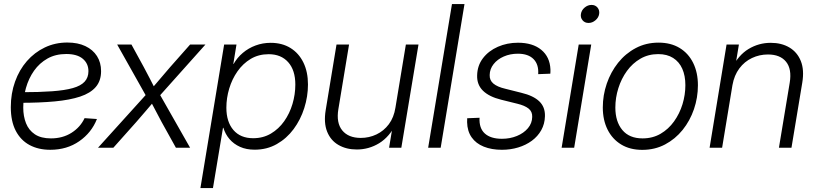

<svg xmlns="http://www.w3.org/2000/svg" viewBox="-20 -748 4138 972"><path d="M234.4 10.3Q174.3 10.3 129.4 -13.9Q84.5 -38.1 59.6 -86.2Q34.7 -134.3 34.7 -205.6Q34.7 -274.9 56.2 -334.7Q77.6 -394.5 116.2 -438.7Q154.8 -482.9 207 -507.8Q259.3 -532.7 320.8 -532.7Q374 -532.7 412.1 -514.6Q450.2 -496.6 470.9 -464.1Q491.7 -431.6 491.7 -387.7Q491.7 -338.9 464.8 -307.6Q438 -276.4 385.7 -259Q333.5 -241.7 257.1 -234.6Q180.7 -227.5 81.1 -227.5L88.9 -281.2Q178.7 -281.2 243.2 -285.9Q307.6 -290.5 348.4 -302Q389.2 -313.5 408.4 -334.5Q427.7 -355.5 427.7 -387.7Q427.7 -426.3 399.2 -450.4Q370.6 -474.6 315.4 -474.6Q261.2 -474.6 220.5 -451.7Q179.7 -428.7 152.3 -389.9Q125 -351.1 111.3 -302.5Q97.7 -253.9 97.7 -203.1Q97.7 -159.7 111.6 -124.3Q125.5 -88.9 156.5 -68.1Q187.5 -47.4 237.8 -47.4Q297.4 -47.4 342 -75.7Q386.7 -104 408.2 -149.9L470.7 -145.5Q443.4 -76.2 381.1 -33Q318.8 10.3 234.4 10.3Z M476.1 0 739.3 -291 730.5 -242.7 573.2 -522.5H645.5L708 -408.2Q724.6 -377.4 740 -347.4Q755.4 -317.4 770.5 -287.6H738.3Q764.2 -317.4 789.3 -347.4Q814.5 -377.4 841.3 -408.2L942.4 -522.5H1020L769.5 -242.2L777.3 -290.5L942.4 0H870.6L797.9 -130.9Q781.7 -160.6 767.1 -189.2Q752.4 -217.8 736.8 -246.6H769.5Q744.6 -217.8 720.7 -189.2Q696.8 -160.6 670.4 -130.9L553.7 0Z M994.6 204.1 1114.7 -522.5H1177.2L1161.1 -424.3H1162.6Q1180.7 -456.1 1209.2 -480.2Q1237.8 -504.4 1273.9 -517.8Q1310.1 -531.2 1350.1 -531.2Q1408.2 -531.2 1450.4 -505.1Q1492.7 -479 1515.9 -431.6Q1539.1 -384.3 1539.1 -320.3Q1539.1 -259.8 1520.3 -200.7Q1501.5 -141.6 1466.3 -94.2Q1431.2 -46.9 1381.3 -18.6Q1331.5 9.8 1269 9.8Q1227.1 9.8 1195.1 -4.6Q1163.1 -19 1141.8 -43.9Q1120.6 -68.8 1110.8 -101.1H1108.9L1058.1 204.1ZM1261.7 -48.3Q1312 -48.3 1351.6 -71.8Q1391.1 -95.2 1418.7 -134.3Q1446.3 -173.3 1460.7 -221.7Q1475.1 -270 1475.1 -319.8Q1475.1 -392.6 1439 -433.1Q1402.8 -473.6 1340.3 -473.6Q1289.1 -473.6 1249.5 -450Q1210 -426.3 1182.4 -387Q1154.8 -347.7 1140.4 -299.6Q1126 -251.5 1126 -202.6Q1126 -131.3 1161.6 -89.8Q1197.3 -48.3 1261.7 -48.3Z M1786.1 8.8Q1732.9 8.8 1693.4 -14.2Q1653.8 -37.1 1636 -81.8Q1618.2 -126.5 1628.9 -190.9L1683.6 -522.5H1747.1L1692.9 -194.8Q1681.6 -126 1712.6 -87.9Q1743.7 -49.8 1806.6 -49.8Q1848.6 -49.8 1885.7 -67.4Q1922.9 -85 1948.5 -119.1Q1974.1 -153.3 1981.9 -203.1L2034.7 -522.5H2098.6L2011.7 0H1949.7L1970.2 -123.5H1985.8Q1952.1 -55.2 1899.9 -23.2Q1847.7 8.8 1786.1 8.8Z M2331.5 -727.5 2210.9 0H2147.5L2268.1 -727.5Z M2521 10.3Q2468.8 10.3 2429.2 -5.6Q2389.6 -21.5 2367.7 -52.7Q2345.7 -84 2344.7 -129.9Q2344.7 -134.8 2345 -139.4Q2345.2 -144 2345.2 -149.4L2407.7 -151.9Q2404.8 -99.1 2434.3 -72.3Q2463.9 -45.4 2521 -45.4Q2562 -45.4 2596.7 -59.6Q2631.3 -73.7 2652.6 -98.9Q2673.8 -124 2674.3 -156.2Q2675.3 -183.1 2655.8 -198.5Q2636.2 -213.9 2599.6 -222.7L2517.1 -243.2Q2456.1 -258.3 2425 -288.8Q2394 -319.3 2395.5 -366.2Q2396.5 -416 2425 -453.4Q2453.6 -490.7 2500.5 -511.2Q2547.4 -531.7 2602.1 -531.7Q2676.8 -531.7 2720.2 -495.8Q2763.7 -460 2766.6 -397Q2766.6 -391.6 2766.6 -386.2Q2766.6 -380.9 2766.1 -375L2704.6 -372.6Q2708 -421.4 2681.2 -448.7Q2654.3 -476.1 2601.6 -476.1Q2562.5 -476.1 2530.3 -461.9Q2498 -447.8 2478.8 -423.3Q2459.5 -398.9 2459 -368.2Q2458 -341.3 2478 -324.7Q2498 -308.1 2537.6 -298.8L2619.1 -278.3Q2680.2 -263.7 2710.2 -234.9Q2740.2 -206.1 2738.8 -159.7Q2737.8 -120.6 2720.2 -89.1Q2702.6 -57.6 2672.4 -35.4Q2642.1 -13.2 2603.3 -1.5Q2564.5 10.3 2521 10.3Z M2823.2 0 2909.7 -522.5H2973.1L2886.7 0ZM2959.5 -631.8Q2940.4 -631.8 2929.2 -645.3Q2918 -658.7 2920.9 -677.2Q2923.8 -696.3 2939.7 -709.7Q2955.6 -723.1 2974.6 -723.1Q2993.7 -723.1 3004.9 -709.7Q3016.1 -696.3 3013.2 -677.2Q3010.3 -658.7 2994.4 -645.3Q2978.5 -631.8 2959.5 -631.8Z M3231.4 10.7Q3169.4 10.7 3124.8 -16.4Q3080.1 -43.5 3055.9 -91.8Q3031.7 -140.1 3031.7 -204.1Q3031.7 -266.1 3051.8 -324.7Q3071.8 -383.3 3109.1 -430.2Q3146.5 -477.1 3198.5 -504.6Q3250.5 -532.2 3314 -532.2Q3376 -532.2 3420.7 -505.1Q3465.3 -478 3489.3 -429.2Q3513.2 -380.4 3513.2 -316.4Q3513.2 -253.9 3493.2 -195.3Q3473.1 -136.7 3435.8 -90.3Q3398.4 -43.9 3346.7 -16.6Q3294.9 10.7 3231.4 10.7ZM3232.9 -47.4Q3284.2 -47.4 3324.2 -70.8Q3364.3 -94.2 3392.3 -133.3Q3420.4 -172.4 3435.1 -220.2Q3449.7 -268.1 3449.7 -316.9Q3449.7 -364.7 3434.1 -399.9Q3418.5 -435.1 3387.7 -454.6Q3356.9 -474.1 3312.5 -474.1Q3262.2 -474.1 3222.2 -450.9Q3182.1 -427.7 3153.8 -388.7Q3125.5 -349.6 3110.4 -301.5Q3095.2 -253.4 3095.2 -203.6Q3095.2 -132.3 3130.6 -89.8Q3166 -47.4 3232.9 -47.4Z M3688 -316.9 3635.7 0H3572.3L3658.2 -522.5H3720.7L3700.2 -398.9L3684.1 -400.9Q3717.8 -468.8 3769.5 -500Q3821.3 -531.2 3881.8 -531.2Q3936.5 -531.2 3976.3 -507.6Q4016.1 -483.9 4034.2 -439Q4052.2 -394 4041.5 -329.6L3986.8 0H3923.3L3978 -329.6Q3989.3 -398.4 3959.5 -435.3Q3929.7 -472.2 3867.7 -472.2Q3824.7 -472.2 3786.9 -454.3Q3749 -436.5 3722.9 -401.6Q3696.8 -366.7 3688 -316.9Z"/></svg>

Font: Inter 28pt Light
Style: Italic
Weight: 300
Italic angle: -9.3988°
Designer: Rasmus Andersson
Foundry: rsms
Version: Version 4.001;git-66647c0bb